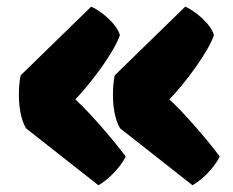

<svg xmlns="http://www.w3.org/2000/svg" viewBox="-20 -564 705 581"><path d="M58.6 -175.8 277.8 -3.4C306.2 -19.5 343.3 -55.2 360.4 -90.3C327.1 -135.3 255.9 -219.2 208 -263.2C255.9 -313 325.2 -405.8 342.8 -457.5C334 -491.7 284.2 -532.2 255.9 -543.9L42.5 -335.9C39.1 -320.3 37.1 -299.3 37.1 -277.3C37.1 -242.2 42.5 -203.6 58.6 -175.8ZM343.3 -175.8 562.5 -3.4C590.8 -19.5 627.9 -55.2 645 -90.3C611.8 -135.3 540.5 -219.2 492.7 -263.2C540.5 -313 609.9 -405.8 627.4 -457.5C618.7 -491.7 568.8 -532.2 540.5 -543.9L327.1 -335.9C323.7 -320.3 321.8 -299.3 321.8 -277.3C321.8 -242.2 327.1 -203.6 343.3 -175.8Z"/></svg>

Font: Kavoon
Style: Regular
Weight: 400
Designer: Viktoriya Grabowska
Foundry: Viktoriya Grabowska
Version: Version 1.002